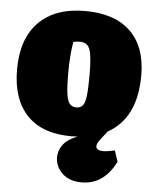

<svg xmlns="http://www.w3.org/2000/svg" viewBox="-52 -553 638 797"><g transform="rotate(5 267.5 -154.0)"><path d="M258 14Q137 14 73.5 -52.5Q10 -119 10 -243Q10 -371 78 -440Q146 -509 271 -509Q394 -509 460 -445.5Q526 -382 526 -262Q526 -128 457.5 -57Q389 14 258 14ZM269 -107Q286 -107 295.5 -118.5Q305 -130 308.5 -160.5Q312 -191 312 -246Q312 -323 302 -351.5Q292 -380 260 -380Q249 -380 233 -377Q223 -323 223 -246Q223 -191 227 -161Q231 -131 241 -119Q251 -107 269 -107ZM318 201Q273 201 245.5 180Q218 159 210 128.5Q202 98 216.5 67.5Q231 37 271 19L378 -30H416L378 19Q362 40 367 52Q372 64 397 64Q408 64 419.5 61.5Q431 59 444 57L459 103Q410 201 318 201Z"/></g></svg>

Font: Piazzolla Black
Style: Regular
Weight: 900
Designer: Juan Pablo del Peral
Foundry: Huerta Tipografica
Version: Version 1.330